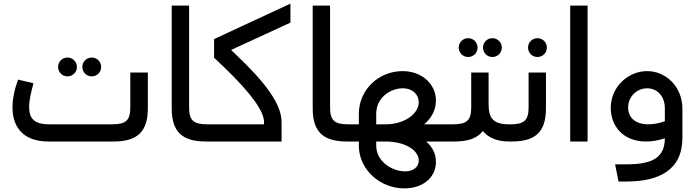

<svg xmlns="http://www.w3.org/2000/svg" viewBox="-20 -782 3844 1061"><path d="M353 -360C382 -360 405 -383 405 -412C405 -441 382 -464 353 -464C324 -464 301 -441 301 -412C301 -383 324 -360 353 -360ZM487 -360C516 -360 539 -383 539 -412C539 -441 516 -464 487 -464C458 -464 435 -441 435 -412C435 -383 458 -360 487 -360ZM700 -189C700 -117 677 -95 599 -95H253C172 -95 141 -124 141 -191C141 -229 152 -273 165 -322L80 -342C61 -291 49 -238 49 -188C49 -80 108 0 248 0H607C738 0 797 -53 797 -183V-381H700Z M1126 -95C1048 -95 1025 -117 1025 -189V-751H929V-183C929 -53 987 0 1119 0H1131C1146 0 1151 -20 1151 -47C1151 -77 1146 -95 1131 -95Z M1163 -566V-463L1217 -412C1376 -259 1439 -164 1439 -107V-95H1131C1116 -95 1111 -77 1111 -47C1111 -20 1116 0 1131 0H1536V-107C1536 -206 1449 -324 1283 -481L1257 -506L1585 -657V-762Z M1905 -95C1827 -95 1804 -117 1804 -189V-751H1708V-183C1708 -53 1766 0 1898 0H1910C1925 0 1930 -20 1930 -47C1930 -77 1925 -95 1910 -95Z M2324 -95C2364 -129 2389 -174 2389 -226C2389 -318 2311 -389 2205 -389C2070 -389 1963 -284 1963 -153V-95H1910C1895 -95 1890 -77 1890 -47C1890 -20 1895 0 1910 0H1963V23C1963 154 2079 259 2214 259C2318 259 2389 198 2389 113C2389 67 2369 29 2335 0H2444C2459 0 2464 -20 2464 -48C2464 -77 2459 -95 2444 -95ZM2059 -153C2059 -244 2139 -294 2205 -294C2261 -294 2294 -259 2294 -217C2294 -155 2218 -95 2110 -95H2059ZM2294 105C2294 141 2264 165 2218 165C2149 165 2059 112 2059 23V0H2111C2218 0 2294 48 2294 105Z M2567 -467C2596 -467 2619 -490 2619 -519C2619 -548 2596 -571 2567 -571C2538 -571 2515 -548 2515 -519C2515 -490 2538 -467 2567 -467ZM2701 -467C2730 -467 2753 -490 2753 -519C2753 -548 2730 -571 2701 -571C2672 -571 2649 -548 2649 -519C2649 -490 2672 -467 2701 -467ZM2795 -95C2703 -95 2680 -129 2680 -209V-381H2584V-189C2584 -117 2560 -95 2483 -95H2443C2428 -95 2423 -77 2423 -47C2423 -20 2428 0 2443 0H2490C2567 0 2618 -18 2648 -58C2679 -21 2726 0 2795 0C2810 0 2815 -20 2815 -48C2815 -77 2810 -95 2795 -95Z M2950 -467C2979 -467 3002 -490 3002 -519C3002 -548 2979 -571 2950 -571C2921 -571 2898 -548 2898 -519C2898 -490 2921 -467 2950 -467ZM2901 -189C2901 -117 2877 -95 2800 -95H2795C2780 -95 2775 -77 2775 -47C2775 -20 2780 0 2795 0H2807C2939 0 2997 -53 2997 -183V-381H2901Z M3227 0V-751H3131V0Z M3556 -389C3451 -389 3355 -302 3355 -186C3355 -89 3420 0 3550 0C3583 0 3620 -6 3654 -18C3653 83 3595 126 3444 126H3379L3398 221H3444C3616 221 3751 161 3751 -20V-181C3751 -303 3660 -389 3556 -389ZM3451 -188C3451 -247 3498 -294 3556 -294C3613 -294 3654 -249 3654 -184V-112C3624 -101 3591 -95 3563 -95C3490 -95 3451 -133 3451 -188Z"/></svg>

Font: UULA Sans Medium
Style: Regular
Weight: 500
Designer: Mohamed Gaber, Laura Garcia Mut
Foundry: Kief Type Foundry
Version: Version 3.006;hotconv 1.0.109;makeotfexe 2.5.65596